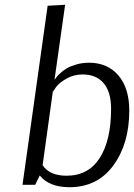

<svg xmlns="http://www.w3.org/2000/svg" viewBox="-20 -772 560 802"><path d="M179 -748 252 -752 208 -441H210Q212 -444 215 -448.5Q218 -453 230.5 -465Q243 -477 258 -486Q273 -495 298 -502.5Q323 -510 352 -510Q429 -510 474.5 -457Q520 -404 520 -310Q520 -172 453.5 -81Q387 10 270 10Q186 10 146 -39L127 0H74ZM201 -392 158 -82Q187 -38 258 -38Q349 -38 396.5 -112Q444 -186 444 -318Q444 -388 413 -424.5Q382 -461 325 -461Q288 -461 257.5 -443.5Q227 -426 214 -408L202 -390Z"/></svg>

Font: Arsenal
Style: Italic
Weight: 400
Italic angle: -9.10001°
Designer: Andrij Shevchenko
Foundry: Stairsfor
Version: Version 2.001;PS 002.001;hotconv 1.0.88;makeotf.lib2.5.64775